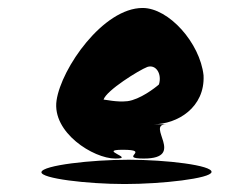

<svg xmlns="http://www.w3.org/2000/svg" viewBox="-20 -706 589 482"><path d="M84 -274C82 -258 199 -244 293 -244C387 -244 509 -258 511 -274C514 -291 397 -305 303 -305C209 -305 87 -291 84 -274ZM122 -454C110 -373 215 -308 269 -308C323 -308 223 -330 288 -330C362 -330 275 -308 341 -308C449 -308 344 -394 398 -394H365C425 -394 495 -436 491 -517C482 -598 404 -686 338 -686C239 -686 134 -535 122 -454ZM240 -456C247 -479 329 -530 350 -538C372 -545 387 -520 379 -494C369 -485 331 -456 300 -452C273 -449 245 -456 240 -456Z"/></svg>

Font: Ampere
Style: SuCndIta
Weight: 400
Version: Version 1